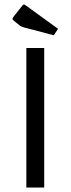

<svg xmlns="http://www.w3.org/2000/svg" viewBox="-20 -840 316 860"><path d="M98 -625H178V0H98ZM221 -682 88 -717Q79 -720 75 -721.5Q71 -723 67 -727L42 -747Q36 -751 36 -756Q36 -759 42 -767L81 -816Q84 -820 88 -820Q89 -820 95 -816L240 -711Z"/></svg>

Font: Changa Light
Style: Regular
Weight: 300
Designer: Eduardo Rodriguez Tunni
Foundry: Eduardo Rodriguez Tunni
Version: Version 3.002; ttfautohint (v1.8.2)